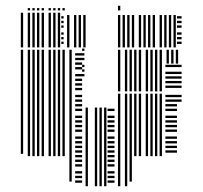

<svg xmlns="http://www.w3.org/2000/svg" viewBox="-20 -540 703 664"><path d="M60 -8H52V-368H60ZM84 0H76V-368H84ZM100 0H92V-368H100ZM116 0H108V-368H116ZM132 0H124V-368H132ZM156 0H148V-368H156ZM172 0H164V-368H172ZM188 0H180V-368H188ZM204 0H196V-368H204ZM228 88H220V-368H228ZM264 92H240V84H264ZM264 76H240V68H264ZM264 60H240V52H264ZM264 36H240V28H264ZM264 20H240V12H264ZM264 4H240V-4H264ZM264 -12H240V-20H264ZM264 -28H240V-36H264ZM264 -44H240V-52H264ZM264 -60H240V-68H264ZM264 -84H240V-92H264ZM264 -100H240V-108H264ZM264 -116H240V-124H264ZM264 -132H240V-140H264ZM264 -156H240V-164H264ZM264 -172H240V-180H264ZM264 -188H240V-196H264ZM264 -204H240V-212H264ZM264 -228H240V-236H264ZM264 -244H240V-252H264ZM264 -260H240V-268H264ZM264 -276H240V-284H264ZM264 -300H240V-308H264ZM264 -316H240V-324H264ZM264 -332H240V-340H264ZM264 -348H240V-356H264ZM284 104H276V-168H284ZM272 -276H264V-284H272ZM272 -292H264V-300H272ZM272 -308H264V-316H272ZM272 -332H264V-340H272ZM272 -348H264V-356H272ZM272 -364H264V-372H272ZM316 104H308V-168H316ZM332 104H324V-168H332ZM348 104H340V-168H348ZM376 92H352V84H376ZM376 76H352V68H376ZM376 60H352V52H376ZM376 36H352V28H376ZM376 20H352V12H376ZM376 4H352V-4H376ZM376 -12H352V-20H376ZM376 -28H352V-36H376ZM376 -44H352V-52H376ZM376 -60H352V-68H376ZM376 -84H352V-92H376ZM376 -100H352V-108H376ZM376 -116H352V-124H376ZM376 -132H352V-140H376ZM376 -156H352V-164H376ZM396 104H388V-216H396ZM420 104H412V-216H420ZM436 88H428V-216H436ZM452 0H444V-216H452ZM468 0H460V-216H468ZM492 0H484V-216H492ZM508 0H500V-216H508ZM524 0H516V-216H524ZM540 0H532V-216H540ZM592 -12H552V-20H592ZM592 -28H552V-36H592ZM592 -44H552V-52H592ZM592 -60H552V-68H592ZM592 -84H552V-92H592ZM592 -100H552V-108H592ZM592 -116H552V-124H592ZM592 -132H552V-140H592ZM592 -156H552V-164H592ZM592 -172H552V-180H592ZM592 -188H552V-196H592ZM592 -204H552V-212H592ZM608 -188H592V-196H608ZM608 -204H592V-212H608ZM396 -224H388V-320H396ZM420 -224H412V-320H420ZM436 -224H428V-320H436ZM452 -224H444V-320H452ZM468 -224H460V-320H468ZM492 -224H484V-320H492ZM508 -224H500V-320H508ZM524 -224H516V-320H524ZM540 -224H532V-320H540ZM608 -236H552V-244H608ZM608 -252H552V-260H608ZM608 -268H552V-276H608ZM608 -284H552V-292H608ZM608 -308H552V-316H608ZM396 -320H388V-368H396ZM420 -320H412V-368H420ZM436 -320H428V-368H436ZM452 -320H444V-368H452ZM468 -320H460V-368H468ZM492 -320H484V-368H492ZM508 -320H500V-368H508ZM524 -320H516V-368H524ZM540 -320H532V-368H540ZM564 -320H556V-368H564ZM580 -320H572V-368H580ZM596 -320H588V-368H596ZM60 -376H52V-496H60ZM84 -376H76V-496H84ZM100 -376H92V-496H100ZM116 -376H108V-496H116ZM132 -376H124V-496H132ZM156 -376H148V-496H156ZM172 -376H164V-496H172ZM188 -376H180V-496H188ZM200 -388H192V-396H200ZM200 -404H192V-412H200ZM200 -420H192V-428H200ZM200 -444H192V-452H200ZM200 -460H192V-468H200ZM200 -476H192V-484H200ZM220 -376H212V-488H220ZM244 -376H236V-488H244ZM260 -376H252V-488H260ZM276 -376H268V-488H276ZM396 -376H388V-488H396ZM412 -376H404V-488H412ZM428 -376H420V-488H428ZM444 -376H436V-488H444ZM468 -376H460V-488H468ZM484 -376H476V-488H484ZM500 -376H492V-488H500ZM516 -376H508V-488H516ZM540 -376H532V-488H540ZM556 -376H548V-488H556ZM572 -376H564V-488H572ZM588 -376H580V-488H588ZM608 -388H592V-396H608ZM608 -404H592V-412H608ZM608 -420H592V-428H608ZM608 -444H592V-452H608ZM608 -460H592V-468H608ZM608 -476H592V-484H608ZM84 -504H76V-512H84ZM100 -504H92V-512H100ZM116 -504H108V-512H116ZM132 -504H124V-512H132ZM156 -504H148V-512H156ZM172 -504H164V-512H172ZM188 -504H180V-512H188ZM204 -504H196V-512H204ZM396 -504H388V-520H396Z"/></svg>

Font: Rubik Lines
Style: Regular
Weight: 400
Designer: Hubert and Fischer, NaN
Foundry: Hubert and Fischer, NaN
Version: Version 2.201